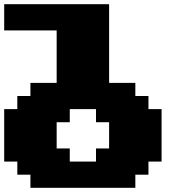

<svg xmlns="http://www.w3.org/2000/svg" viewBox="-20 -895 915 915"><path d="M125 0H625V-62.5H687.5V-125H750V-375H687.5V-437.5H625V-500H500V-875H0V-750H250V-500H125V-437.5H62.5V-375H0V-125H62.5V-62.5H125ZM437.5 -125H312.5V-187.5H250V-312.5H312.5V-375H437.5V-312.5H500V-187.5H437.5Z"/></svg>

Font: Faithful 32x
Style: Bold
Weight: 400
Foundry: Faithful Resource Pack
Version: Version 1.0; January 27, 2023